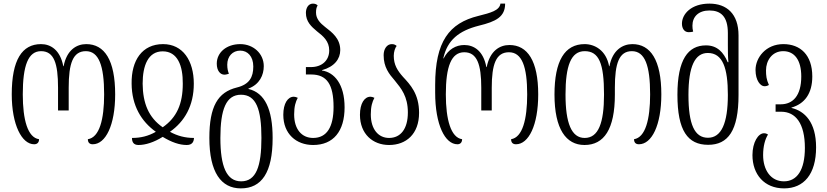

<svg xmlns="http://www.w3.org/2000/svg" viewBox="-20 -791 4573 1062"><path d="M169 7C185 7 196 -2 196 -21C133 -30 106 -129 106 -269C106 -429 136 -508 207 -508C279 -508 301 -440 301 -306V-180H360V-306C360 -440 383 -508 455 -508C526 -508 556 -429 556 -269C556 -130 530 -31 466 -21C466 -4 474 7 493 7C564 7 617 -98 617 -269C617 -459 558 -547 457 -547C403 -547 349 -514 332 -425H330C313 -514 261 -547 207 -547C102 -547 45 -460 45 -269C45 -100 101 7 169 7Z M746 11C785 11 832 -4 880 -34C929 -4 973 11 1013 11C1045 11 1052 -9 1053 -28C1004 -28 962 -39 920 -62C1001 -119 1052 -206 1052 -328C1052 -456 991 -547 882 -547C766 -547 706 -457 708 -328C709 -206 762 -119 842 -62C800 -38 758 -28 710 -28C710 -4 720 11 746 11ZM880 -87C802 -141 770 -220 769 -328C769 -428 799 -507 880 -507C962 -507 992 -428 991 -328C991 -217 958 -141 880 -87Z M1312 251C1427 251 1488 164 1488 -28C1488 -186 1445 -278 1354 -299V-301C1416 -324 1439 -376 1439 -425C1439 -495 1381 -547 1309 -547C1233 -547 1179 -501 1179 -439C1179 -399 1199 -378 1221 -378C1230 -378 1239 -381 1246 -383C1241 -396 1237 -411 1237 -433C1237 -479 1266 -511 1309 -511C1349 -511 1381 -480 1381 -423C1381 -365 1360 -324 1290 -307C1185 -281 1138 -203 1138 -28C1138 162 1203 251 1312 251ZM1314 212C1233 212 1199 130 1199 -28C1199 -187 1231 -267 1313 -267C1397 -267 1426 -187 1426 -28C1426 129 1397 212 1314 212Z M1712 11C1824 11 1886 -65 1886 -197C1886 -326 1829 -391 1761 -401V-403C1830 -422 1862 -465 1862 -514C1862 -578 1817 -612 1778 -642C1751 -663 1728 -687 1728 -721C1728 -738 1730 -750 1737 -761C1731 -767 1723 -771 1711 -771C1685 -771 1672 -746 1672 -720C1672 -671 1702 -644 1733 -618C1768 -591 1801 -563 1801 -512C1801 -457 1761 -420 1700 -420H1672V-379H1701C1788 -379 1825 -324 1825 -199C1825 -89 1788 -28 1712 -28C1649 -28 1607 -76 1607 -158C1607 -202 1615 -228 1627 -250C1618 -254 1612 -256 1605 -256C1572 -256 1547 -219 1547 -156C1547 -50 1619 11 1712 11Z M2132 11C2226 11 2298 -49 2298 -167C2298 -272 2249 -323 2209 -366C2179 -400 2158 -432 2158 -482C2158 -504 2165 -526 2174 -537C2167 -543 2160 -547 2147 -547C2120 -547 2102 -520 2102 -486C2102 -419 2132 -382 2164 -345C2199 -302 2236 -258 2236 -169C2236 -78 2196 -28 2132 -28C2073 -28 2031 -76 2031 -158C2031 -202 2039 -228 2051 -250C2042 -254 2036 -256 2029 -256C1996 -256 1971 -219 1971 -156C1971 -50 2042 11 2132 11Z M2510 7C2525 7 2536 -2 2536 -21C2474 -30 2446 -129 2446 -269C2446 -423 2476 -502 2548 -502C2619 -502 2642 -434 2642 -306V-180H2700V-306C2700 -434 2723 -502 2795 -502C2867 -502 2896 -423 2896 -269C2896 -130 2870 -31 2807 -21C2807 -4 2815 7 2834 7C2904 7 2957 -98 2957 -269C2957 -454 2898 -542 2798 -542C2743 -542 2690 -509 2672 -420H2670C2654 -509 2602 -542 2548 -542C2502 -542 2459 -518 2434 -468H2432C2454 -570 2519 -621 2629 -649C2724 -672 2774 -698 2774 -771H2748C2743 -733 2694 -720 2626 -703C2464 -663 2387 -561 2387 -321V-279C2387 -100 2442 7 2510 7Z M3213 11C3321 11 3381 -76 3381 -268V-306C3381 -440 3404 -508 3475 -508C3547 -508 3576 -429 3576 -269C3576 -130 3550 -31 3487 -21C3487 -4 3495 7 3514 7C3585 7 3638 -98 3638 -269C3638 -459 3578 -547 3478 -547C3424 -547 3368 -514 3351 -425H3349C3333 -513 3269 -547 3214 -547C3103 -547 3047 -454 3047 -268C3047 -77 3111 11 3213 11ZM3214 -28C3141 -28 3108 -110 3108 -268C3108 -427 3138 -508 3214 -508C3293 -508 3321 -441 3321 -268C3321 -111 3290 -28 3214 -28Z M3897 10C4007 10 4065 -68 4065 -266V-595C4065 -715 3999 -771 3904 -771C3804 -771 3752 -714 3752 -660C3752 -634 3765 -613 3789 -613C3799 -613 3807 -614 3814 -616C3811 -627 3810 -638 3810 -649C3810 -699 3844 -733 3904 -733C3966 -733 4006 -701 4006 -608V-542C4006 -513 4006 -478 4009 -447H4005C3982 -502 3947 -540 3885 -540C3786 -540 3727 -462 3727 -267C3727 -68 3784 10 3897 10ZM3896 -29C3822 -29 3788 -102 3788 -266C3788 -424 3824 -498 3895 -498C3978 -498 4006 -414 4006 -266C4006 -109 3970 -29 3896 -29Z M4317 251C4426 251 4494 173 4494 24C4494 -115 4431 -177 4358 -194V-196C4431 -217 4473 -274 4473 -368C4473 -488 4406 -547 4313 -547C4216 -547 4159 -472 4159 -404C4159 -345 4187 -314 4208 -314C4217 -314 4225 -316 4233 -321C4219 -352 4217 -373 4217 -402C4217 -455 4250 -508 4312 -508C4373 -508 4412 -461 4412 -368C4412 -262 4366 -214 4298 -214H4270V-173H4301C4381 -173 4432 -108 4432 27C4432 149 4389 212 4316 212C4243 212 4201 149 4201 67C4201 17 4212 -21 4228 -47C4222 -51 4215 -54 4206 -54C4174 -54 4142 -4 4142 67C4142 173 4207 251 4317 251Z"/></svg>

Font: Noto Serif Georgian ExtraCondensed Light
Style: Regular
Weight: 300
Width: 2
Designer: Monotype Design Team, Akaki Razmadze
Foundry: Google LLC
Version: Version 2.003